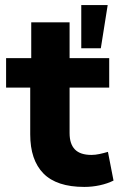

<svg xmlns="http://www.w3.org/2000/svg" viewBox="-20 -725 473 756"><path d="M312 11Q203 11 151 -42Q99 -95 99 -196V-380H4V-496H103V-637H254V-496H410V-380H254V-201Q254 -158 275 -136.5Q296 -115 340 -115Q355 -115 371.5 -118.5Q388 -122 405 -127L427 -14Q403 -2 373 4.5Q343 11 312 11ZM300 -535V-705H404L377 -535Z"/></svg>

Font: Nunito Sans 10pt ExtraBold
Style: Regular
Weight: 800
Designer: Vernon Adams
Foundry: Vernon Adams
Version: Version 3.101;gftools[0.9.27]